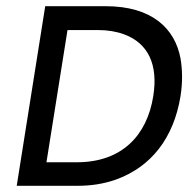

<svg xmlns="http://www.w3.org/2000/svg" viewBox="-20 -600 608 620"><path d="M34 0H229C274 0 314 -6 354 -20C468 -61 541 -154 563 -290C570 -335 569 -375 563 -411C545 -508 471 -580 321 -580H126ZM130 -76 198 -503H296C328 -503 357 -498 381 -489C459 -460 491 -391 475 -290C455 -163 374 -76 228 -76Z"/></svg>

Font: Charger Pro
Style: BdExtObl
Weight: 700
Designer: Jasper
Foundry: Cannot Into Space Fonts
Version: Version 1.09